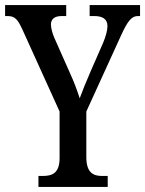

<svg xmlns="http://www.w3.org/2000/svg" viewBox="-22 -734 570 754"><path d="M129 0H401V-43H379C346 -43 317 -54 317 -117V-296L453 -594C480 -653 495 -671 520 -671H528V-714H330V-671H347C379 -671 400 -661 400 -631C400 -616 394 -592 383 -566L334 -454C316 -412 301 -376 291 -348C281 -379 269 -412 251 -451L192 -584C185 -599 178 -623 178 -638C178 -656 189 -671 220 -671H238V-714H-2V-671H8C37 -671 48 -657 66 -618L212 -296V-113C212 -54 183 -43 146 -43H129Z"/></svg>

Font: Noto Serif Armenian ExtraCondensed Medium
Style: Regular
Weight: 500
Width: 2
Designer: Monotype Design Team
Foundry: Monotype Imaging Inc.
Version: Version 2.008